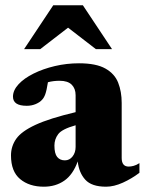

<svg xmlns="http://www.w3.org/2000/svg" viewBox="-20 -690 546 725"><path d="M506.5 -37.5Q477.5 -15.5 443.8 -0.2Q410 15 380.5 15Q326 15 302 -11.5Q278 -38 273.5 -80.5Q255.5 -30.5 222.8 -7.8Q190 15 145.5 15Q90.5 15 56 -13.8Q21.5 -42.5 21.5 -103Q21.5 -137.5 41.2 -165.8Q61 -194 113.8 -218.5Q166.5 -243 265.5 -266.5V-330.5Q265.5 -355.5 250.8 -370.2Q236 -385 205 -385Q181.5 -385 161 -379.5Q156 -348 151 -334.2Q146 -320.5 139 -313.5Q131 -304 115.2 -297.2Q99.5 -290.5 81 -290.5Q29 -290.5 29 -325Q29 -349 50 -371.8Q71 -394.5 106.8 -412.2Q142.5 -430 187 -440.5Q231.5 -451 278.5 -451Q343 -451 378 -431.2Q413 -411.5 426.2 -377.8Q439.5 -344 439.5 -301.5V-93.5Q439.5 -61 466 -61Q474.5 -61 484.8 -63.8Q495 -66.5 506.5 -74ZM185.5 -140.5Q185.5 -110 196 -97.2Q206.5 -84.5 225 -84.5Q242.5 -84.5 254 -99.2Q265.5 -114 265.5 -135V-217Q214 -202.5 199.8 -183.5Q185.5 -164.5 185.5 -140.5ZM71 -504.5 181 -670H293L403 -504.5H342L237 -585.5L132 -504.5Z"/></svg>

Font: Newsreader Text ExtraBold
Style: Regular
Weight: 800
Designer: Hugues Gentile
Foundry: Production Type
Version: Version 1.001